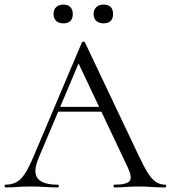

<svg xmlns="http://www.w3.org/2000/svg" viewBox="-23 -819 746 839"><path d="M213 -331 228 -352H434L441 -331ZM699 -12Q703 -12 703 -6Q703 0 699 0Q670 0 640 -2Q610 -4 582 -4Q551 -4 528 -2Q505 0 477 0Q473 0 473 -6Q473 -12 477 -12Q530 -12 543 -27.5Q556 -43 536 -86L314 -555L339 -586L145 -127Q120 -66 142 -39Q164 -12 229 -12Q234 -12 234 -6Q234 0 229 0Q199 0 174 -2Q149 -4 111 -4Q75 -4 53.5 -2Q32 0 1 0Q-3 0 -3 -6Q-3 -12 1 -12Q28 -12 48 -22.5Q68 -33 85.5 -59.5Q103 -86 124 -136L335 -634Q337 -637 342 -637Q347 -637 348 -634L584 -137Q607 -88 625 -60.5Q643 -33 660.5 -22.5Q678 -12 699 -12ZM254 -717Q234 -717 222.5 -727.5Q211 -738 211 -758Q211 -777 222.5 -788Q234 -799 254 -799Q274 -799 284.5 -788Q295 -777 295 -758Q295 -717 254 -717ZM429 -717Q410 -717 398 -727.5Q386 -738 386 -758Q386 -777 398 -788Q410 -799 429 -799Q471 -799 471 -758Q471 -717 429 -717Z"/></svg>

Font: Cormorant Light
Style: Regular
Weight: 400
Version: Version 4.000